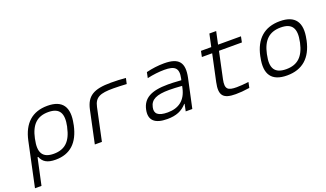

<svg xmlns="http://www.w3.org/2000/svg" viewBox="-77 -1144 3156 1858"><g transform="rotate(-20 1501.0 -215.0)"><path d="M592 -244 594 -256C629 -422 571 -509 415 -509C259 -509 164 -422 128 -256L31 200H98L157 -74H164C186 -20 227 9 315 9C465 9 556 -76 592 -244ZM194 -247 195 -253C223 -386 287 -449 402 -449C518 -449 555 -386 527 -253L525 -247C497 -114 433 -51 318 -51C203 -51 165 -114 194 -247Z M1073 -449C1106 -449 1163 -447 1210 -444L1223 -502C1173 -507 1123 -509 1070 -509C892 -509 819 -464 791 -334L720 0H793L864 -334C884 -428 938 -449 1073 -449Z M1617 -509C1556 -509 1494 -501 1433 -486L1421 -428C1482 -442 1545 -449 1598 -449C1705 -449 1745 -418 1723 -314L1719 -298C1656 -303 1610 -304 1584 -304C1407 -304 1325 -255 1302 -148C1280 -44 1335 9 1465 9C1557 9 1618 -17 1667 -73H1671L1656 0H1724L1788 -297C1820 -449 1768 -509 1617 -509ZM1370 -147C1385 -221 1446 -250 1576 -250C1607 -250 1660 -248 1708 -244L1703 -221C1678 -107 1605 -50 1490 -50C1390 -50 1356 -85 1370 -147Z M2200 -51C2110 -51 2081 -72 2101 -168L2159 -441H2395L2407 -500H2171L2199 -630H2129L2101 -500H1995L1983 -441H2089L2030 -165C2002 -34 2041 9 2169 9C2212 9 2250 6 2312 -3L2324 -60C2278 -54 2232 -51 2200 -51Z M2517 -256 2515 -244C2480 -78 2540 9 2699 9C2857 9 2954 -78 2990 -244L2992 -256C3027 -422 2967 -509 2809 -509C2650 -509 2552 -422 2517 -256ZM2583 -247 2584 -253C2612 -386 2678 -449 2796 -449C2914 -449 2952 -386 2924 -253L2923 -247C2894 -114 2829 -51 2712 -51C2593 -51 2554 -114 2583 -247Z"/></g></svg>

Font: LT Wave Mono Light
Style: Italic
Weight: 300
Designer: Daniel Lyons
Version: Version 2.5 (Glyphs App)